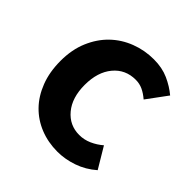

<svg xmlns="http://www.w3.org/2000/svg" viewBox="-159 -702 845 845"><g transform="rotate(45 263.5 -280.0)"><path d="M317 14Q259 14 209 -6Q159 -26 122.5 -63.5Q86 -101 65 -155.5Q44 -210 44 -279Q44 -349 67.5 -404Q91 -459 130 -496.5Q169 -534 221 -554Q273 -574 330 -574Q382 -574 422 -556Q462 -538 493 -512L423 -417Q402 -435 381.5 -444.5Q361 -454 337 -454Q273 -454 233.5 -406.5Q194 -359 194 -279Q194 -200 233 -153Q272 -106 333 -106Q363 -106 391 -118.5Q419 -131 442 -151L500 -54Q460 -19 412 -2.5Q364 14 317 14Z"/></g></svg>

Font: SpoqaHanSans-Bold
Style: Regular
Weight: 700
Designer: [Spoqa Han Sans] Dong-huui Kim \uAE40 \uB3D9 \uD718   [Noto Sans] Ryoko NISHIZUKA \u897F \u585A \u6DBC \u5B50  (kana & i
Foundry: Spoqa (http://www.spoqa-han-sans.com)
Version: Version 2.000